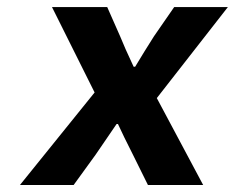

<svg xmlns="http://www.w3.org/2000/svg" viewBox="-20 -530 673 550"><path d="M37.1 0 251 -265.1 128.9 -509.8H287.1L324.2 -425.8Q336.4 -395 362.8 -338.9H367.2Q375.5 -353 393.8 -382.6Q412.1 -412.1 420.9 -425.8L479 -509.8H632.8L429.2 -249L562 0H403.8L360.8 -86.9Q333.5 -140.6 317.9 -174.8H314Q284.2 -131.8 253.9 -86.9L190.9 0Z"/></svg>

Font: Office Code Pro D Bold Italic
Style: Regular
Weight: 700
Italic angle: -9°
Designer: Nathan Rutzky & Paul D. Hunt
Foundry: Adobe Systems Incorporated
Version: Version 1.004;PS 001.004;hotconv 1.0.70;makeotf.lib2.5.58329